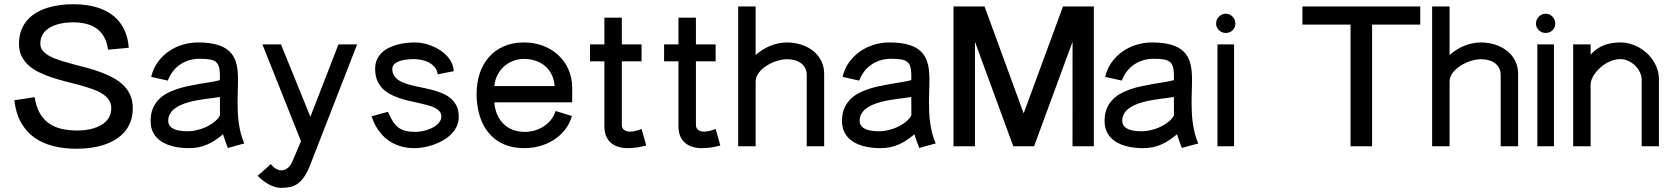

<svg xmlns="http://www.w3.org/2000/svg" viewBox="-20 -701 8006 920"><path d="M497.8 -463 596.9 -472Q594.2 -510.3 583.1 -540.3Q572 -570.3 554.2 -593.5Q536.4 -616.7 512.5 -633.3Q488.6 -649.9 460.1 -660.3Q431.5 -670.8 398.8 -675.8Q366.1 -680.8 331.1 -680.8Q299 -680.8 267.2 -676.6Q235.5 -672.4 206.5 -663.3Q177.6 -654.2 153 -639.5Q128.3 -624.8 110 -603.7Q91.7 -582.6 81.4 -554.9Q71 -527.1 71 -491.8Q71 -457.9 83.4 -432.3Q95.7 -406.7 117.1 -387.7Q138.4 -368.7 166.7 -354.9Q194.9 -341.2 226.7 -330.5Q258.4 -319.8 292.1 -311.3Q325.8 -302.9 357.5 -294.3Q389.3 -285.8 417.5 -276.1Q445.8 -266.5 467.2 -253.7Q488.5 -240.8 500.9 -223.6Q513.2 -206.4 513.2 -182.9Q513.2 -162.7 506.3 -146.8Q499.4 -130.9 487.4 -118.9Q475.5 -106.9 459.5 -98.8Q443.5 -90.6 425.4 -85.3Q407.3 -80.1 387.9 -77.8Q368.5 -75.6 350 -75.6Q308.2 -75.6 273.6 -83.9Q239 -92.2 212.9 -111Q186.8 -129.9 169.8 -160.5Q152.8 -191 146 -235.5L48.8 -220.6Q55.7 -158.2 80.7 -113.9Q105.7 -69.6 144.8 -41.7Q184 -13.9 235.7 -1Q287.4 11.8 347 11.8Q380 11.8 412.7 7.6Q445.4 3.3 475.5 -6.2Q505.5 -15.7 531.1 -31Q556.8 -46.3 575.7 -67.7Q594.6 -89.2 605.4 -117.9Q616.2 -146.5 616.2 -182.9Q616.2 -218.4 603.9 -245.7Q591.6 -272.9 570.2 -293.6Q548.8 -314.2 520.6 -329.2Q492.3 -344.2 460.4 -355.9Q428.5 -367.6 394.8 -376.4Q361.1 -385.3 329.2 -393.7Q297.2 -402.2 269 -411.1Q240.7 -420 219.4 -431.3Q198 -442.5 185.7 -457.1Q173.3 -471.7 173.3 -491.8Q173.3 -511.2 179.9 -526.5Q186.5 -541.7 197.9 -553.1Q209.4 -564.5 224.5 -572.3Q239.6 -580.1 257 -584.8Q274.3 -589.6 292.8 -591.8Q311.3 -594 328.9 -594Q362.1 -594 390.7 -587.3Q419.3 -580.7 441.3 -565.5Q463.4 -550.3 478 -525.1Q492.6 -500 497.8 -463Z M1150.5 -13.7Q1140.3 -37.1 1134 -61.7Q1127.7 -86.3 1124.2 -111.2Q1120.7 -136.1 1119.6 -161Q1118.4 -185.9 1118.4 -210Q1118.4 -225.2 1118.8 -238.9Q1119.1 -252.6 1119.4 -265.9Q1119.8 -279.2 1120.1 -292.7Q1120.5 -306.2 1120.5 -320.7Q1120.5 -345.5 1117.9 -368.2Q1115.4 -390.9 1108.2 -410.4Q1101 -429.9 1087.6 -446Q1074.3 -462.2 1053 -473.6Q1031.6 -485 1001 -491.3Q970.5 -497.6 928.5 -497.6Q890.3 -497.6 853.6 -486.3Q817 -475.1 786.8 -453.7Q756.6 -432.3 734.9 -401.7Q713.3 -371.2 704.5 -332.5L784.1 -314.9Q793.6 -340 808.8 -359.6Q824.1 -379.2 844 -392.4Q863.9 -405.6 887.5 -412.5Q911.1 -419.4 937 -419.4Q969.4 -419.4 988.8 -415.5Q1008.2 -411.6 1018.5 -400.3Q1028.8 -389 1031.7 -369Q1034.7 -348.9 1033.6 -316.9Q1011.4 -311.3 985.2 -307.1Q959 -303 931.5 -298.2Q904.1 -293.3 876.2 -287.4Q848.4 -281.4 822.9 -272.5Q797.4 -263.7 775.3 -251.1Q753.3 -238.5 736.9 -220.3Q720.5 -202.1 711.1 -178Q701.7 -153.9 701.7 -121.7Q701.7 -95.9 709.4 -76.2Q717.2 -56.4 730.7 -41.9Q744.3 -27.3 762.1 -17.6Q779.9 -7.9 800.4 -2Q820.9 3.9 842.7 6.4Q864.5 8.9 885.5 8.9Q910 8.9 931.6 4.5Q953.2 0 973.3 -8.7Q993.3 -17.3 1011.7 -29.7Q1030.2 -42.1 1048.5 -57.6Q1053.8 -41 1059.6 -24.4Q1065.3 -7.8 1071.8 7.9ZM1034.1 -148.2Q1029.2 -138.5 1020.2 -128.9Q1011.2 -119.3 999.3 -110.9Q987.4 -102.5 973.3 -95.4Q959.2 -88.3 943.4 -83.1Q927.5 -77.9 910.6 -74.9Q893.7 -71.9 876.7 -71.9Q866.1 -71.9 855.1 -72.9Q844.1 -74 834 -76.1Q823.9 -78.2 815.1 -82.1Q806.4 -85.9 800 -91.4Q793.6 -96.9 789.9 -104.5Q786.1 -112.1 786.1 -121.7Q786.1 -140.1 793.9 -154.4Q801.8 -168.7 815.2 -179.5Q828.7 -190.3 846.6 -198.1Q864.4 -205.9 884.3 -211.4Q904.2 -216.9 925.2 -220.6Q946.3 -224.4 966.1 -227.1Q986 -229.7 1003.3 -231.9Q1020.6 -234 1033.6 -236.2Z M1237.4 -488.3 1422.2 -24.5 1383.8 66.3Q1379.2 77.9 1373.4 87Q1367.6 96.1 1360.4 102.3Q1353.3 108.5 1345.3 111.8Q1337.4 115.1 1328.6 115.1Q1315.7 115.1 1302.7 107.8Q1289.8 100.6 1278.1 85.1L1214.8 141.4Q1225.3 152.3 1238.5 162.8Q1251.7 173.2 1266.2 181.3Q1280.6 189.3 1296.1 194.3Q1311.5 199.2 1326.5 199.2Q1351.3 199.2 1371.6 194.6Q1391.8 190.1 1408.5 177.6Q1425.2 165 1439.7 143.1Q1454.2 121.1 1467.5 86.5L1691.2 -488.3H1601.8L1467.2 -141.5L1326.4 -488.3Z M2154.1 -360Q2153.1 -381.1 2144.3 -399.5Q2135.6 -418 2121.4 -433.3Q2107.2 -448.6 2088.8 -460.6Q2070.4 -472.5 2050.2 -480.7Q2030 -488.8 2009.2 -493.2Q1988.4 -497.6 1969.2 -497.6Q1949.1 -497.6 1926.8 -495.2Q1904.5 -492.8 1883.2 -486.9Q1861.9 -481 1842.7 -471.6Q1823.5 -462.2 1809 -448.1Q1794.6 -434.1 1786.1 -415Q1777.6 -395.9 1777.6 -370.8Q1777.6 -340.6 1786.4 -318.3Q1795.3 -296 1810.6 -279.5Q1825.9 -262.9 1846.1 -251.7Q1866.3 -240.5 1889.3 -232.4Q1912.2 -224.2 1936.2 -218.8Q1960.1 -213.3 1983 -208.2Q2006 -203.1 2026.2 -197.9Q2046.4 -192.7 2061.7 -185.4Q2077 -178 2085.9 -167.8Q2094.7 -157.6 2094.7 -142.8Q2094.7 -130.5 2088.3 -120.2Q2081.9 -109.9 2071.7 -101.5Q2061.5 -93.1 2048.2 -87Q2034.8 -80.9 2021.1 -76.9Q2007.4 -72.9 1994.4 -70.9Q1981.3 -69 1971.2 -69Q1942.4 -69 1922.2 -74.3Q1902.1 -79.6 1887.3 -91.2Q1872.4 -102.9 1861.3 -121.2Q1850.2 -139.4 1839 -165.3L1760.7 -143.7Q1772.2 -107.8 1791.5 -79.4Q1810.8 -51 1836.9 -31.4Q1863 -11.7 1895.5 -1.4Q1928 8.9 1966.1 8.9Q1987.2 8.9 2011 4.6Q2034.8 0.4 2058.4 -7.9Q2082 -16.2 2103.7 -28.8Q2125.4 -41.4 2142 -58Q2158.6 -74.6 2168.4 -95.3Q2178.2 -116.1 2178.2 -140.9Q2178.2 -169.3 2169.3 -189.6Q2160.4 -210 2145.1 -224.7Q2129.9 -239.4 2109.4 -249.2Q2089 -259 2066.1 -265.9Q2043.2 -272.8 2019 -277.8Q1994.9 -282.7 1972 -287.8Q1949.1 -292.8 1928.6 -299.1Q1908.2 -305.4 1892.9 -314.9Q1877.7 -324.5 1868.8 -337.9Q1859.9 -351.3 1859.9 -370.8Q1859.9 -381.3 1865.4 -388.9Q1870.8 -396.5 1879.8 -401.6Q1888.8 -406.7 1899.8 -410Q1910.9 -413.2 1922.4 -414.9Q1933.8 -416.6 1944.2 -417.2Q1954.6 -417.8 1961.7 -417.8Q1979.2 -417.8 1998.8 -414.1Q2018.3 -410.3 2035 -401.5Q2051.6 -392.7 2063.3 -378.8Q2075 -364.9 2077.1 -344.8Z M2642.3 -169.2Q2634.8 -145.3 2619.8 -126.6Q2604.7 -108 2584.9 -95.2Q2565.1 -82.3 2541.9 -75.6Q2518.7 -69 2494.3 -69Q2472.3 -69 2453.1 -73.9Q2434 -78.9 2418.2 -88Q2402.5 -97 2390.1 -109.9Q2377.7 -122.7 2369 -138.4Q2360.2 -154.2 2355.1 -172.5Q2350 -190.8 2348.5 -210.8H2721.8V-278.1Q2721.8 -327.5 2704 -367.9Q2686.3 -408.2 2655 -437.1Q2623.7 -465.9 2581.7 -481.8Q2539.7 -497.6 2490.8 -497.6Q2436.3 -497.6 2393.9 -478.9Q2351.4 -460.2 2322.5 -427.2Q2293.6 -394.3 2278.6 -349.2Q2263.7 -304.1 2263.7 -251Q2263.7 -215.1 2269.8 -181.9Q2276 -148.7 2288.2 -119.7Q2300.4 -90.7 2319.3 -67.1Q2338.1 -43.5 2363.5 -26.4Q2388.9 -9.4 2421.1 -0.2Q2453.4 8.9 2492.3 8.9Q2529.9 8.9 2566.3 -1.1Q2602.7 -11.1 2633.2 -30.5Q2663.8 -49.9 2686.8 -78.7Q2709.7 -107.5 2720.3 -145.1ZM2348.5 -288.7Q2351.1 -315.1 2362.4 -338.6Q2373.7 -362.1 2392.2 -379.8Q2410.8 -397.6 2435.9 -408.1Q2461.1 -418.6 2490.8 -418.6Q2521 -418.6 2546.9 -409.8Q2572.9 -401 2592.2 -384.3Q2611.6 -367.6 2623.5 -343.3Q2635.5 -319.1 2637.7 -288.7Z M3054.3 -83.1Q3048.8 -80.8 3041.9 -78.5Q3035 -76.2 3027.8 -74.4Q3020.6 -72.6 3013.5 -71.5Q3006.5 -70.3 2999.9 -70.3Q2992.1 -70.3 2984.8 -72Q2977.5 -73.7 2971.9 -77.4Q2966.2 -81.1 2962.9 -87.3Q2959.6 -93.6 2959.6 -102.8V-407.1H3054.1V-488.3H2959.6V-616.2H2876V-488.3H2807.1V-407.1H2876V-95.2Q2876 -69.1 2884.1 -49.4Q2892.2 -29.8 2907.1 -16.8Q2922 -3.9 2942.8 2.5Q2963.6 8.9 2988.9 8.9Q3011.2 8.9 3033.4 5.4Q3055.5 2 3076.5 -3.9Z M3409.3 -83.1Q3403.8 -80.8 3396.9 -78.5Q3390 -76.2 3382.8 -74.4Q3375.6 -72.6 3368.5 -71.5Q3361.5 -70.3 3354.9 -70.3Q3347 -70.3 3339.8 -72Q3332.5 -73.7 3326.8 -77.4Q3321.2 -81.1 3317.9 -87.3Q3314.6 -93.6 3314.6 -102.8V-407.1H3409.1V-488.3H3314.6V-616.2H3231V-488.3H3162.1V-407.1H3231V-95.2Q3231 -69.1 3239.1 -49.4Q3247.2 -29.8 3262.1 -16.8Q3277 -3.9 3297.8 2.5Q3318.6 8.9 3343.9 8.9Q3366.2 8.9 3388.4 5.4Q3410.5 2 3431.5 -3.9Z M3600.8 -669.9H3517.1V0H3600.8V-309.8Q3600.8 -325.2 3607.8 -339.1Q3614.7 -353 3626.5 -364.9Q3638.3 -376.8 3653.7 -386.5Q3669.1 -396.1 3685.8 -403Q3702.5 -409.9 3719.5 -413.6Q3736.5 -417.2 3751.6 -417.2Q3769.2 -417.2 3786.1 -413Q3803.1 -408.8 3816.2 -399.7Q3829.2 -390.6 3837.4 -376.3Q3845.6 -361.9 3845.6 -341.8V0H3929.1V-345.6Q3929.1 -370.6 3922.2 -391.5Q3915.3 -412.5 3903 -429.3Q3890.7 -446.2 3874.1 -458.9Q3857.4 -471.7 3837.6 -480.3Q3817.7 -488.9 3795.8 -493.2Q3773.8 -497.6 3751.6 -497.6Q3730.7 -497.6 3710.3 -493.3Q3689.9 -489.1 3670.7 -481.3Q3651.4 -473.5 3633.9 -462.3Q3616.3 -451.2 3600.8 -437.3Z M4463.5 -13.7Q4453.2 -37.1 4447 -61.7Q4440.7 -86.3 4437.2 -111.2Q4433.7 -136.1 4432.6 -161Q4431.4 -185.9 4431.4 -210Q4431.4 -225.2 4431.8 -238.9Q4432.1 -252.6 4432.4 -265.9Q4432.7 -279.2 4433.1 -292.7Q4433.5 -306.2 4433.5 -320.7Q4433.5 -345.5 4430.9 -368.2Q4428.3 -390.9 4421.1 -410.4Q4413.9 -429.9 4400.6 -446Q4387.3 -462.2 4366 -473.6Q4344.6 -485 4314 -491.3Q4283.4 -497.6 4241.5 -497.6Q4203.2 -497.6 4166.6 -486.3Q4130 -475.1 4099.8 -453.7Q4069.6 -432.3 4047.9 -401.7Q4026.2 -371.2 4017.5 -332.5L4097 -314.9Q4106.6 -340 4121.8 -359.6Q4137.1 -379.2 4157 -392.4Q4176.9 -405.6 4200.5 -412.5Q4224.1 -419.4 4250 -419.4Q4282.3 -419.4 4301.8 -415.5Q4321.2 -411.6 4331.5 -400.3Q4341.8 -389 4344.7 -369Q4347.7 -348.9 4346.6 -316.9Q4324.3 -311.3 4298.2 -307.1Q4272 -303 4244.5 -298.2Q4217 -293.3 4189.2 -287.4Q4161.4 -281.4 4135.9 -272.5Q4110.4 -263.7 4088.3 -251.1Q4066.3 -238.5 4049.9 -220.3Q4033.4 -202.1 4024 -178Q4014.6 -153.9 4014.6 -121.7Q4014.6 -95.9 4022.4 -76.2Q4030.2 -56.4 4043.7 -41.9Q4057.3 -27.3 4075.1 -17.6Q4092.9 -7.9 4113.4 -2Q4133.9 3.9 4155.7 6.4Q4177.5 8.9 4198.5 8.9Q4223 8.9 4244.6 4.5Q4266.2 0 4286.3 -8.7Q4306.3 -17.3 4324.7 -29.7Q4343.1 -42.1 4361.5 -57.6Q4366.8 -41 4372.6 -24.4Q4378.3 -7.8 4384.8 7.9ZM4347 -148.2Q4342.2 -138.5 4333.2 -128.9Q4324.2 -119.3 4312.3 -110.9Q4300.4 -102.5 4286.3 -95.4Q4272.2 -88.3 4256.3 -83.1Q4240.5 -77.9 4223.6 -74.9Q4206.7 -71.9 4189.7 -71.9Q4179.1 -71.9 4168.1 -72.9Q4157.1 -74 4147 -76.1Q4136.8 -78.2 4128.1 -82.1Q4119.4 -85.9 4113 -91.4Q4106.6 -96.9 4102.8 -104.5Q4099.1 -112.1 4099.1 -121.7Q4099.1 -140.1 4106.9 -154.4Q4114.7 -168.7 4128.2 -179.5Q4141.7 -190.3 4159.5 -198.1Q4177.4 -205.9 4197.3 -211.4Q4217.2 -216.9 4238.2 -220.6Q4259.3 -224.4 4279.1 -227.1Q4299 -229.7 4316.3 -231.9Q4333.6 -234 4346.6 -236.2Z M5221.3 -669.9H5073.4L4885.1 -157.8L4697.6 -669.9H4548.8V0H4651.7V-501L4835.3 0H4934.9L5119.3 -501L5119.1 0H5221.3Z M5721.8 -13.7Q5711.5 -37.1 5705.3 -61.7Q5699 -86.3 5695.5 -111.2Q5692 -136.1 5690.9 -161Q5689.7 -185.9 5689.7 -210Q5689.7 -225.2 5690.1 -238.9Q5690.4 -252.6 5690.7 -265.9Q5691 -279.2 5691.4 -292.7Q5691.8 -306.2 5691.8 -320.7Q5691.8 -345.5 5689.2 -368.2Q5686.6 -390.9 5679.4 -410.4Q5672.2 -429.9 5658.9 -446Q5645.6 -462.2 5624.3 -473.6Q5602.9 -485 5572.3 -491.3Q5541.7 -497.6 5499.8 -497.6Q5461.5 -497.6 5424.9 -486.3Q5388.3 -475.1 5358.1 -453.7Q5327.9 -432.3 5306.2 -401.7Q5284.5 -371.2 5275.8 -332.5L5355.3 -314.9Q5364.9 -340 5380.1 -359.6Q5395.4 -379.2 5415.3 -392.4Q5435.2 -405.6 5458.8 -412.5Q5482.4 -419.4 5508.3 -419.4Q5540.6 -419.4 5560.1 -415.5Q5579.5 -411.6 5589.8 -400.3Q5600.1 -389 5603 -369Q5606 -348.9 5604.9 -316.9Q5582.6 -311.3 5556.5 -307.1Q5530.3 -303 5502.8 -298.2Q5475.3 -293.3 5447.5 -287.4Q5419.7 -281.4 5394.2 -272.5Q5368.7 -263.7 5346.6 -251.1Q5324.6 -238.5 5308.2 -220.3Q5291.7 -202.1 5282.3 -178Q5272.9 -153.9 5272.9 -121.7Q5272.9 -95.9 5280.7 -76.2Q5288.5 -56.4 5302 -41.9Q5315.6 -27.3 5333.4 -17.6Q5351.2 -7.9 5371.7 -2Q5392.2 3.9 5414 6.4Q5435.8 8.9 5456.8 8.9Q5481.3 8.9 5502.9 4.5Q5524.5 0 5544.6 -8.7Q5564.6 -17.3 5583 -29.7Q5601.4 -42.1 5619.8 -57.6Q5625.1 -41 5630.9 -24.4Q5636.6 -7.8 5643.1 7.9ZM5605.3 -148.2Q5600.5 -138.5 5591.5 -128.9Q5582.5 -119.3 5570.6 -110.9Q5558.7 -102.5 5544.6 -95.4Q5530.5 -88.3 5514.6 -83.1Q5498.8 -77.9 5481.9 -74.9Q5465 -71.9 5448 -71.9Q5437.4 -71.9 5426.4 -72.9Q5415.4 -74 5405.3 -76.1Q5395.1 -78.2 5386.4 -82.1Q5377.7 -85.9 5371.3 -91.4Q5364.9 -96.9 5361.1 -104.5Q5357.4 -112.1 5357.4 -121.7Q5357.4 -140.1 5365.2 -154.4Q5373 -168.7 5386.5 -179.5Q5400 -190.3 5417.8 -198.1Q5435.7 -205.9 5455.6 -211.4Q5475.5 -216.9 5496.5 -220.6Q5517.6 -224.4 5537.4 -227.1Q5557.3 -229.7 5574.6 -231.9Q5591.9 -234 5604.9 -236.2Z M5893.3 -488.3H5813.7V0H5893.3ZM5899.7 -587.8Q5899.7 -597.4 5896.1 -606Q5892.5 -614.5 5886.2 -621.2Q5880 -627.8 5871.6 -631.5Q5863.3 -635.3 5853.6 -635.3Q5843.9 -635.3 5835.6 -631.5Q5827.3 -627.7 5820.8 -621.1Q5814.3 -614.5 5810.7 -606Q5807.1 -597.4 5807.1 -587.8Q5807.1 -578.4 5810.9 -570.2Q5814.7 -562 5821 -556Q5827.3 -549.9 5835.8 -546.5Q5844.3 -543.1 5853.5 -543.1Q5863.3 -543.1 5871.6 -546.5Q5879.9 -549.8 5886.2 -555.9Q5892.5 -562 5896.1 -570.2Q5899.7 -578.4 5899.7 -587.8Z M6785.3 -669.9H6220.7V-583.1H6451.3V0H6554.6V-583.1H6785.3Z M6926 -669.9H6842.3V0H6926V-309.8Q6926 -325.2 6933 -339.1Q6939.9 -353 6951.7 -364.9Q6963.5 -376.8 6978.9 -386.5Q6994.3 -396.1 7011 -403Q7027.7 -409.9 7044.7 -413.6Q7061.6 -417.2 7076.8 -417.2Q7094.4 -417.2 7111.3 -413Q7128.3 -408.8 7141.4 -399.7Q7154.4 -390.6 7162.6 -376.3Q7170.8 -361.9 7170.8 -341.8V0H7254.3V-345.6Q7254.3 -370.6 7247.4 -391.5Q7240.5 -412.5 7228.2 -429.3Q7215.9 -446.2 7199.3 -458.9Q7182.6 -471.7 7162.8 -480.3Q7142.9 -488.9 7121 -493.2Q7099 -497.6 7076.8 -497.6Q7055.9 -497.6 7035.5 -493.3Q7015.1 -489.1 6995.8 -481.3Q6976.6 -473.5 6959 -462.3Q6941.5 -451.2 6926 -437.3Z M7426 -488.3H7346.4V0H7426ZM7432.4 -587.8Q7432.4 -597.4 7428.8 -606Q7425.2 -614.5 7418.9 -621.2Q7412.7 -627.8 7404.3 -631.5Q7396 -635.3 7386.3 -635.3Q7376.6 -635.3 7368.3 -631.5Q7360 -627.7 7353.5 -621.1Q7347 -614.5 7343.4 -606Q7339.8 -597.4 7339.8 -587.8Q7339.8 -578.4 7343.6 -570.2Q7347.4 -562 7353.7 -556Q7360 -549.9 7368.5 -546.5Q7377 -543.1 7386.2 -543.1Q7396 -543.1 7404.3 -546.5Q7412.7 -549.8 7418.9 -555.9Q7425.2 -562 7428.8 -570.2Q7432.4 -578.4 7432.4 -587.8Z M7518.1 -488.3V0H7601.7V-295.8Q7601.7 -308 7607.2 -321.7Q7612.7 -335.4 7622.6 -349Q7632.4 -362.5 7645.9 -375.1Q7659.3 -387.7 7675.2 -397.2Q7691.2 -406.6 7708.8 -412.2Q7726.4 -417.8 7744.5 -417.8Q7764.2 -417.8 7782.5 -409.2Q7800.9 -400.6 7815.1 -386.5Q7829.2 -372.4 7837.8 -354.7Q7846.4 -337 7846.4 -318.6V0H7929V-321.9Q7929 -345.3 7921.9 -367.4Q7914.9 -389.4 7902.5 -409Q7890.1 -428.6 7872.8 -444.9Q7855.5 -461.2 7835 -472.9Q7814.5 -484.6 7791.4 -491.1Q7768.3 -497.6 7744.5 -497.6Q7722.9 -497.6 7703.2 -494.4Q7683.5 -491.2 7665.7 -484.3Q7647.9 -477.3 7632 -466.2Q7616.1 -455.2 7601.7 -439.2V-488.3Z"/></svg>

Font: SaysetthaMai Thin
Style: Regular
Weight: 100
Designer: John M. Durdin
Foundry: Lao Script for Windows
Version: Version 1.101